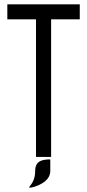

<svg xmlns="http://www.w3.org/2000/svg" viewBox="-20 -741 410 906"><path d="M221.2 -0.5H149.9V-649.9H14.6V-720.7H356.4V-649.9H221.2ZM117.7 145Q117.7 140.6 123.5 133.8Q146 106.4 146 65.4Q146 29.3 172.4 18.1Q188 11.2 217.3 11.2V65.4Q217.3 102.1 176.3 125.5Q159.7 135.3 143.1 140.1Q126.5 145 117.7 145Z"/></svg>

Font: Greenwashing Machine
Style: Regular
Weight: 400
Designer: Tup Wanders
Foundry: Free font, DO NOT SELL
Version: Version 1.00;August 10, 2023;FontCreator 11.5.0.2430 64-bit